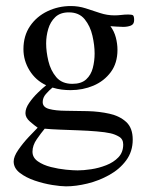

<svg xmlns="http://www.w3.org/2000/svg" viewBox="-20 -437 492 652"><path d="M435.5 -368.7Q435.5 -354.5 424.3 -350.1Q413.1 -345.7 398.4 -345.7Q387.2 -345.7 375.2 -346.7Q363.3 -347.7 355 -348.1Q367.7 -331.1 373.3 -309.8Q378.9 -288.6 378.9 -267.6Q378.9 -222.7 356.2 -192.1Q333.5 -161.6 297.4 -146.2Q261.2 -130.9 219.7 -130.9Q204.6 -130.9 189.2 -132.8Q173.8 -134.8 158.2 -139.6Q147 -130.4 136 -117.9Q125 -105.5 125 -90.3Q125 -72.8 147 -66.9Q168.9 -61 203.9 -60.8Q238.8 -60.5 277.8 -59.6Q316.9 -58.6 351.8 -50.8Q386.7 -43 408.7 -22.7Q430.7 -2.4 430.7 37.1Q430.7 77.6 408.4 107.7Q386.2 137.7 351.1 157.2Q315.9 176.8 276.9 186.3Q237.8 195.8 204.1 195.8Q187 195.8 157.7 191.2Q128.4 186.5 98.1 176.3Q67.9 166 47.1 149.9Q26.4 133.8 26.4 111.3Q26.4 94.7 42.2 71.8Q58.1 48.8 77.6 28.1Q97.2 7.3 107.9 -3.4Q96.7 -11.2 81.5 -24.4Q66.4 -37.6 66.4 -52.7Q66.4 -69.3 79.1 -87.6Q91.8 -106 108.4 -122.1Q125 -138.2 136.7 -147.5Q101.1 -164.1 80.3 -197.8Q59.6 -231.4 59.6 -270Q59.6 -315.4 82 -348.4Q104.5 -381.3 141.4 -398.9Q178.2 -416.5 220.7 -416.5Q246.6 -416.5 271 -408.7Q295.4 -400.9 319.6 -392.8Q343.8 -384.8 368.7 -384.8Q379.9 -384.8 391.6 -386.2Q403.3 -387.7 415.5 -387.7Q426.8 -387.7 431.2 -385.3Q435.5 -382.8 435.5 -368.7ZM301.3 -255.4Q301.3 -283.2 293.9 -315.7Q286.6 -348.1 267.6 -371.6Q248.5 -395 213.9 -395Q184.6 -395 167.7 -378.9Q150.9 -362.8 143.8 -338.6Q136.7 -314.5 136.7 -289.6Q136.7 -261.7 144.3 -229.7Q151.9 -197.8 171.1 -175Q190.4 -152.3 225.6 -152.3Q256.3 -152.3 272.7 -167.5Q289.1 -182.6 295.2 -206.3Q301.3 -230 301.3 -255.4ZM398.4 53.7Q398.4 35.6 384.5 27.3Q370.6 19 355 15.6Q337.9 11.7 309.1 9.3Q280.3 6.8 247.1 5.6Q213.9 4.4 183.1 3.2Q152.3 2 131.8 0Q119.6 14.6 105 35.6Q90.3 56.6 90.3 78.1Q90.3 98.1 108.4 110.8Q126.5 123.5 152.6 130.1Q178.7 136.7 203.9 139.2Q229 141.6 243.7 141.6Q263.7 141.6 289.8 137.7Q315.9 133.8 340.8 124Q365.7 114.3 382.1 97.2Q398.4 80.1 398.4 53.7Z"/></svg>

Font: Rohingya Solluk
Style: Regular
Weight: 400
Designer: SIL International
Foundry: SIL International
Version: Version 1.001